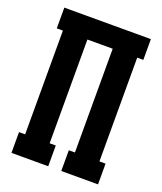

<svg xmlns="http://www.w3.org/2000/svg" viewBox="-136 -824 772 913"><g transform="rotate(20 250.0 -367.5)"><path d="M31 0V-105H62V-630H31V-735H469V-630H438V-105H469V0H283V-105H314V-630H186V-105H217V0Z"/></g></svg>

Font: Iosevka Curly Slab Extrabold
Style: Regular
Weight: 800
Monospace: yes
Designer: Belleve Invis
Foundry: Belleve Invis
Version: Version 22.1.2; ttfautohint (v1.8.4)